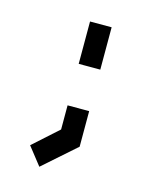

<svg xmlns="http://www.w3.org/2000/svg" viewBox="-66 -245 328 438"><g transform="rotate(15 97.5 -26.0)"><path d="M94 -101V-201H145V-101ZM68 149 35 107 94 54V-3H145V81Z"/></g></svg>

Font: Turret Road
Style: Regular
Weight: 400
Designer: Noponies
Foundry: Noponies
Version: Version 1.001; ttfautohint (v1.8)